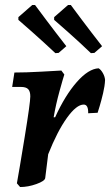

<svg xmlns="http://www.w3.org/2000/svg" viewBox="-20 -745 443 773"><path d="M102 -357Q102 -377 93.5 -386Q85 -395 64 -395H29L38 -453Q84 -453 146 -456.5Q208 -460 227 -461L239 -445Q234 -430 219.5 -377.5Q205 -325 196 -273H202Q242 -361 289 -414.5Q336 -468 377 -470Q386 -465 394 -451Q402 -437 403 -423Q402 -399 395 -369.5Q388 -340 381.5 -318.5Q375 -297 373 -291L335 -289Q336 -324 317 -324Q288 -324 249.5 -270.5Q211 -217 174 -124L162 -28Q160 -16 126.5 -4Q93 8 61 8L48 -7Q57 -56 79.5 -194Q102 -332 102 -357ZM54 -665V-676L110 -725H121Q132 -710 166.5 -664Q201 -618 247 -559L216 -532L203 -531Q156 -575 111.5 -614.5Q67 -654 54 -665ZM198 -665V-676L254 -725H265Q276 -710 310.5 -664Q345 -618 391 -559L360 -532L346 -531Q300 -575 255.5 -614.5Q211 -654 198 -665Z"/></svg>

Font: Alegreya
Style: Bold Italic
Weight: 700
Italic angle: -7°
Designer: Juan Pablo del Peral
Foundry: Huerta Tipografica
Version: Version 2.007; ttfautohint (v1.6)